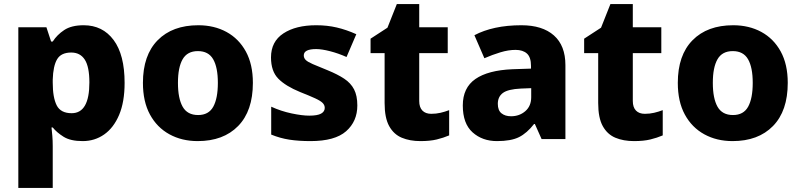

<svg xmlns="http://www.w3.org/2000/svg" viewBox="-20 -683 3934 943"><path d="M391 -559Q484 -559 538 -486.5Q592 -414 592 -276Q592 -182 565 -118.5Q538 -55 491.5 -22.5Q445 10 386 10Q326 10 292 -11.5Q258 -33 239 -57H233Q235 -39 237 -16Q239 7 239 34V240H70V-549H208L231 -479H239Q260 -512 295.5 -535.5Q331 -559 391 -559ZM330 -425Q280 -425 260.5 -392Q241 -359 239 -292V-277Q239 -204 258.5 -165.5Q278 -127 332 -127Q419 -127 419 -278Q419 -355 396.5 -390Q374 -425 330 -425Z M1222 -276Q1222 -138 1149.5 -64Q1077 10 951 10Q873 10 812 -23.5Q751 -57 716.5 -120.5Q682 -184 682 -276Q682 -412 754.5 -485.5Q827 -559 954 -559Q1032 -559 1092.5 -526Q1153 -493 1187.5 -430Q1222 -367 1222 -276ZM854 -276Q854 -200 877 -159Q900 -118 953 -118Q1005 -118 1027.5 -159Q1050 -200 1050 -276Q1050 -352 1027 -392Q1004 -432 952 -432Q900 -432 877 -392Q854 -352 854 -276Z M1735 -165Q1735 -87 1680 -38.5Q1625 10 1505 10Q1447 10 1401.5 3Q1356 -4 1312 -22V-159Q1360 -137 1412 -126Q1464 -115 1499 -115Q1539 -115 1557 -125Q1575 -135 1575 -153Q1575 -167 1564.5 -177.5Q1554 -188 1528 -200Q1502 -212 1454 -231Q1383 -260 1347 -296.5Q1311 -333 1311 -401Q1311 -479 1372 -519Q1433 -559 1533 -559Q1587 -559 1634 -548Q1681 -537 1730 -515L1682 -403Q1642 -421 1601 -431.5Q1560 -442 1533 -442Q1472 -442 1472 -411Q1472 -398 1481.5 -388.5Q1491 -379 1516.5 -368Q1542 -357 1589 -338Q1638 -318 1670.5 -296.5Q1703 -275 1719 -244Q1735 -213 1735 -165Z M2098 -124Q2122 -124 2143.5 -129Q2165 -134 2186 -142V-18Q2158 -6 2125 2Q2092 10 2045 10Q1993 10 1953.5 -6.5Q1914 -23 1891.5 -63.5Q1869 -104 1869 -177V-422H1800V-493L1883 -547L1929 -663H2039V-549H2179V-422H2039V-187Q2039 -156 2054.5 -140Q2070 -124 2098 -124Z M2541 -559Q2644 -559 2700.5 -509Q2757 -459 2757 -363V0H2640L2607 -74H2603Q2568 -29 2529 -9.5Q2490 10 2421 10Q2349 10 2301 -33Q2253 -76 2253 -165Q2253 -252 2315 -295Q2377 -338 2497 -343L2588 -346V-359Q2588 -402 2568 -420Q2548 -438 2512 -438Q2477 -438 2437.5 -426Q2398 -414 2359 -397L2310 -510Q2355 -534 2413 -546.5Q2471 -559 2541 -559ZM2538 -248Q2475 -245 2450 -226.5Q2425 -208 2425 -173Q2425 -141 2443 -126.5Q2461 -112 2490 -112Q2531 -112 2560 -137Q2589 -162 2589 -206V-250Z M3147 -124Q3171 -124 3192.5 -129Q3214 -134 3235 -142V-18Q3207 -6 3174 2Q3141 10 3094 10Q3042 10 3002.5 -6.5Q2963 -23 2940.5 -63.5Q2918 -104 2918 -177V-422H2849V-493L2932 -547L2978 -663H3088V-549H3228V-422H3088V-187Q3088 -156 3103.5 -140Q3119 -124 3147 -124Z M3849 -276Q3849 -138 3776.5 -64Q3704 10 3578 10Q3500 10 3439 -23.5Q3378 -57 3343.5 -120.5Q3309 -184 3309 -276Q3309 -412 3381.5 -485.5Q3454 -559 3581 -559Q3659 -559 3719.5 -526Q3780 -493 3814.5 -430Q3849 -367 3849 -276ZM3481 -276Q3481 -200 3504 -159Q3527 -118 3580 -118Q3632 -118 3654.5 -159Q3677 -200 3677 -276Q3677 -352 3654 -392Q3631 -432 3579 -432Q3527 -432 3504 -392Q3481 -352 3481 -276Z"/></svg>

Font: Noto Sans Thai Looped ExtraBold
Style: Regular
Weight: 800
Designer: Sasikarn Vongin, Ben Mitchell
Foundry: The Fontpad Ltd
Version: Version 1.001; ttfautohint (v1.8.4.7-5d5b)